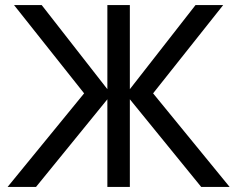

<svg xmlns="http://www.w3.org/2000/svg" viewBox="-20 -740 939 760"><path d="M122.5 0 405 -347V0H494V-347L776.5 0H889L586 -370.5L863.5 -720H754L494 -387V-720H405V-387L145 -720H35.5L313 -370.5L10 0Z"/></svg>

Font: Hauora Medium
Style: Regular
Weight: 500
Designer: Wayne Shih
Foundry: WCYS
Version: Version 1.001;hotconv 1.0.109;makeotfexe 2.5.65596